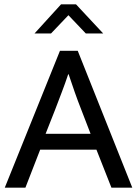

<svg xmlns="http://www.w3.org/2000/svg" viewBox="-20 -864 630 884"><path d="M256 -630H338L589 0H493L424 -175H165L97 0H2ZM190 -248H397L355 -357Q338 -400 324 -440Q310 -480 296 -522H294Q280 -480 265 -441Q250 -402 233 -357ZM261 -844H330L455 -710H375L295 -794L215 -710H139Z"/></svg>

Font: Mukta Malar
Style: Regular
Weight: 400
Designer: Aadarsh Rajan, Girish Dalvi, Yashodeep Gholap
Foundry: Ek Type
Version: Version 2.538;PS 1.000;hotconv 16.6.51;makeotf.lib2.5.65220;